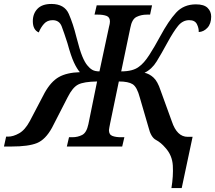

<svg xmlns="http://www.w3.org/2000/svg" viewBox="-62 -741 1088 971"><path d="M805 210H857L912 -49H887Q833 -49 807 -127L750 -284Q735 -330 714 -349Q693 -368 669 -373Q706 -391 730 -430Q754 -469 785 -526Q815 -581 838.5 -610Q862 -639 895 -639Q924 -639 934 -618.5Q944 -598 943 -579Q968 -580 987 -600.5Q1006 -621 1006 -657Q1006 -683 988 -701Q970 -719 929 -719Q867 -719 828.5 -677Q790 -635 748 -557Q720 -505 693 -463Q666 -421 640 -403Q610 -380 551 -380L597 -600Q605 -644 628.5 -655.5Q652 -667 680 -667H697L707 -714H427L416 -667H434Q460 -667 477 -660.5Q494 -654 494 -632Q494 -622 489 -604L441 -380Q418 -380 404.5 -388Q391 -396 380 -410Q367 -425 354 -456.5Q341 -488 324 -555Q308 -620 286 -670.5Q264 -721 198 -721Q151 -721 127.5 -696.5Q104 -672 104 -634Q104 -590 134 -577Q144 -602 160.5 -620.5Q177 -639 204 -639Q238 -639 250 -607.5Q262 -576 279 -523Q297 -457 312 -425Q327 -393 342 -376Q276 -374 236 -351.5Q196 -329 164 -272L89 -129Q65 -84 35 -67Q5 -50 -21 -50H-31L-42 0H-4Q82 0 125 -17.5Q168 -35 201 -95L280 -249Q305 -299 333.5 -313.5Q362 -328 429 -329L385 -113Q376 -70 353.5 -58.5Q331 -47 304 -47H287L276 0H556L567 -47H549Q524 -47 506.5 -53.5Q489 -60 489 -83Q489 -88 491 -96.5Q493 -105 495 -117L539 -329Q587 -329 609 -315Q631 -301 645 -248L689 -97Q701 -47 726.5 -33.5Q752 -20 774 6Q809 44 812 96.5Q815 149 805 210Z"/></svg>

Font: Noto Serif SemiCondensed Semi
Style: Italic
Weight: 600
Width: 4
Italic angle: -12°
Designer: Monotype Design Team
Foundry: Monotype Imaging Inc.
Version: Version 1.901